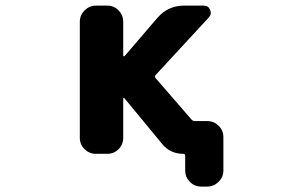

<svg xmlns="http://www.w3.org/2000/svg" viewBox="-20 -568 1040 687"><path d="M700.2 99.6Q675.8 99.6 659.2 82.5Q642.6 65.4 642.6 42V-10.7Q642.6 -17.6 635.7 -17.6Q588.9 -17.6 559.6 -53.7L425.8 -215.8Q424.8 -217.8 422.9 -217.3Q420.9 -216.8 420.9 -214.8V-75.2Q420.9 -50.8 404.3 -34.2Q387.7 -17.6 363.3 -17.6H323.2Q299.8 -17.6 282.7 -34.2Q265.6 -50.8 265.6 -75.2V-490.2Q265.6 -513.7 282.7 -530.8Q299.8 -547.9 323.2 -547.9H363.3Q387.7 -547.9 404.3 -530.8Q420.9 -513.7 420.9 -490.2V-369.1Q420.9 -367.2 422.9 -366.7Q424.8 -366.2 425.8 -367.2L543 -503.9Q581.1 -547.9 638.7 -547.9H709Q725.6 -547.9 731.9 -532.7Q738.3 -517.6 727.5 -505.9L537.1 -299.8Q532.2 -293.9 537.1 -288.1L665 -140.6Q669.9 -134.8 676.8 -134.8H721.7Q745.1 -134.8 762.2 -118.2Q779.3 -101.6 779.3 -77.1V42Q779.3 65.4 762.2 82.5Q745.1 99.6 721.7 99.6Z"/></svg>

Font: Rounded Mgen+ 2m bold
Style: Bold
Weight: 700
Designer: [Source Han Sans]
Ryoko NISHIZUKA  (kana & ideographs); Paul D. Hunt (Latin, Greek & Cyrillic); Wenlong ZHANG  (bopomofo
Version: Version 1.059.20150602